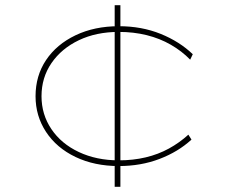

<svg xmlns="http://www.w3.org/2000/svg" viewBox="-20 -720 867 740"><path d="M438 -80Q344 -80 271 -115Q198 -150 157.5 -211.5Q117 -273 117 -349Q117 -428 157.5 -488.5Q198 -549 271 -584Q344 -619 438 -619Q526 -619 599 -589.5Q672 -560 723 -511L713 -490Q681 -523 638.5 -547.5Q596 -572 545.5 -584.5Q495 -597 438 -597Q351 -597 284 -565Q217 -533 178.5 -477Q140 -421 140 -349Q140 -279 178 -222.5Q216 -166 284 -134Q352 -102 438 -102Q493 -102 541.5 -113.5Q590 -125 631 -147.5Q672 -170 706 -201L718 -182Q667 -135 595 -107.5Q523 -80 438 -80ZM422 0V-84V-96V-603V-615V-700H444V-615V-604V-97V-85V0Z"/></svg>

Font: Lexend Tera Thin
Style: Regular
Weight: 250
Version: Version 1.007